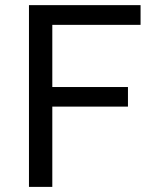

<svg xmlns="http://www.w3.org/2000/svg" viewBox="-20 -731 640 751"><path d="M480.5 -314H184.6V0H93.3V-710.9H529.8V-633.8H184.6V-390.6H480.5Z"/></svg>

Font: RobotoMono-Regular
Style: Regular
Weight: 400
Designer: Google
Version: Version 2.000985; 2015; ttfautohint (v1.3)